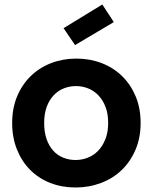

<svg xmlns="http://www.w3.org/2000/svg" viewBox="-20 -823 678 852"><path d="M604 -277Q604 -212 581.5 -159Q559 -106 520 -68.5Q481 -31 428 -11Q375 9 315 9Q255 9 203.5 -11Q152 -31 114.5 -68.5Q77 -106 55.5 -159Q34 -212 34 -277Q34 -343 56 -395.5Q78 -448 116.5 -485.5Q155 -523 207 -543Q259 -563 319 -563Q379 -563 431 -543Q483 -523 521.5 -485.5Q560 -448 582 -395.5Q604 -343 604 -277ZM176 -277Q176 -236 187 -205Q198 -174 217 -153.5Q236 -133 261.5 -123Q287 -113 315 -113Q343 -113 369 -123Q395 -133 415 -153.5Q435 -174 447.5 -205Q460 -236 460 -277Q460 -319 448 -349.5Q436 -380 416 -400.5Q396 -421 370.5 -431Q345 -441 317 -441Q289 -441 263.5 -431Q238 -421 218.5 -400.5Q199 -380 187.5 -349.5Q176 -319 176 -277ZM485 -725 313 -623 262 -698 434 -803Z"/></svg>

Font: Poppins SemiBold
Style: Regular
Weight: 600
Designer: Ninad Kale (Devanagari), Jonny Pinhorn (Latin)
Foundry: Indian Type Foundry
Version: Version 3.002 2017